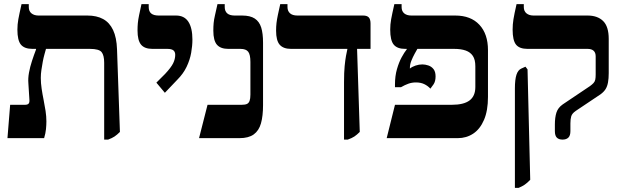

<svg xmlns="http://www.w3.org/2000/svg" viewBox="-20 -667 3004 927"><path d="M483 7V-364Q483 -400 470.5 -415.5Q458 -431 414 -431H137Q98 -431 81 -451.5Q64 -472 64 -524Q64 -549 68.5 -574Q73 -599 84 -647H119V-633Q119 -613 132 -602.5Q145 -592 166 -592H402Q447 -592 478 -575Q509 -558 526 -522Q543 -486 545 -429L559 -30Q545 -16 533 -8Q521 0 502 7ZM16 0 29 -161H100Q113 -161 118 -166.5Q123 -172 122 -185L117 -265Q115 -289 120 -316.5Q125 -344 134.5 -373Q144 -402 154 -428V-465H202V-431Q199 -420 194.5 -404Q190 -388 186.5 -369Q183 -350 180 -330Q177 -310 177 -291Q177 -266 181 -239Q185 -212 190.5 -185Q196 -158 200 -131.5Q204 -105 204 -81Q204 -64 202 -43.5Q200 -23 193 0Z M776 -219 735 -268 777 -310Q806 -341 816 -361.5Q826 -382 826 -402Q826 -417 817 -424Q808 -431 788 -431H716Q678 -431 661 -451.5Q644 -472 644 -520Q644 -539 645.5 -555.5Q647 -572 651.5 -593.5Q656 -615 663 -647H698V-633Q698 -612 710 -602Q722 -592 746 -592H830Q870 -592 889.5 -562Q909 -532 909 -476Q909 -446 903 -412Q897 -378 881 -344.5Q865 -311 836 -282Z M941 0 982 -161H1146Q1163 -161 1172 -165Q1181 -169 1185 -180Q1189 -191 1189 -210V-368Q1189 -403 1178.5 -417Q1168 -431 1141 -431H1082Q1045 -431 1027.5 -451Q1010 -471 1010 -519Q1010 -539 1011.5 -555.5Q1013 -572 1018 -593.5Q1023 -615 1030 -647H1065V-633Q1065 -613 1077 -602.5Q1089 -592 1113 -592H1149Q1188 -592 1210 -577.5Q1232 -563 1241 -534.5Q1250 -506 1250 -461V-159Q1250 -107 1240 -71.5Q1230 -36 1205 -18Q1180 0 1136 0Z M1641 7V-270Q1641 -318 1644 -348Q1647 -378 1650.5 -397Q1654 -416 1657 -429V-431H1385Q1348 -431 1330.5 -451Q1313 -471 1313 -519Q1313 -539 1315 -556Q1317 -573 1321.5 -594.5Q1326 -616 1333 -647H1368V-633Q1368 -614 1380 -603Q1392 -592 1416 -592H1733Q1752 -592 1760.5 -583Q1769 -574 1769 -553V-431H1704L1717 -30Q1703 -16 1691 -8Q1679 0 1659 7Z M1847 0 1887 -161H2161Q2219 -161 2247 -182Q2275 -203 2275 -247V-347Q2275 -379 2263 -397Q2251 -415 2228.5 -423Q2206 -431 2173 -431H1936Q1898 -431 1881 -451.5Q1864 -472 1864 -524Q1864 -549 1868.5 -574Q1873 -599 1884 -647H1919V-633Q1919 -613 1931.5 -602.5Q1944 -592 1966 -592H2178Q2253 -592 2294.5 -547.5Q2336 -503 2336 -425V-199Q2336 -133 2317 -88.5Q2298 -44 2265 -22Q2232 0 2190 0ZM2058 -239Q2045 -253 2028 -261Q2011 -269 1988 -269Q1969 -269 1952 -263Q1935 -257 1916 -246H1887V-260Q1887 -300 1896.5 -333Q1906 -366 1919 -390Q1932 -414 1944 -429V-451H1998V-436Q1991 -424 1982 -407.5Q1973 -391 1966 -373.5Q1959 -356 1959 -339V-336Q1970 -345 1986.5 -350.5Q2003 -356 2019 -356Q2033 -356 2048 -351Q2063 -346 2073 -333.5Q2083 -321 2083 -298Q2083 -274 2073 -259.5Q2063 -245 2058 -239Z M2696 7Q2678 7 2668.5 -2.5Q2659 -12 2659 -34V-66Q2659 -100 2666.5 -123.5Q2674 -147 2697 -163L2828 -251Q2839 -259 2845.5 -266Q2852 -273 2854 -282.5Q2856 -292 2856 -307V-395Q2856 -413 2846 -422Q2836 -431 2817 -431H2527Q2488 -431 2471.5 -451.5Q2455 -472 2455 -524Q2455 -549 2459 -574Q2463 -599 2474 -647H2509V-633Q2509 -613 2522 -602.5Q2535 -592 2556 -592H2817Q2865 -592 2892 -565.5Q2919 -539 2919 -479V-314Q2919 -288 2915.5 -269Q2912 -250 2904 -237Q2896 -224 2880 -212L2759 -131Q2742 -119 2738 -105.5Q2734 -92 2734 -71V-34Q2734 -12 2724 -2.5Q2714 7 2696 7ZM2466 240V-240Q2466 -283 2473.5 -306Q2481 -329 2497 -336L2517 -345L2527 -332L2540 201Q2526 216 2513.5 224.5Q2501 233 2484 240Z"/></svg>

Font: Noto Serif Hebrew
Style: Bold
Weight: 700
Version: Version 2.003